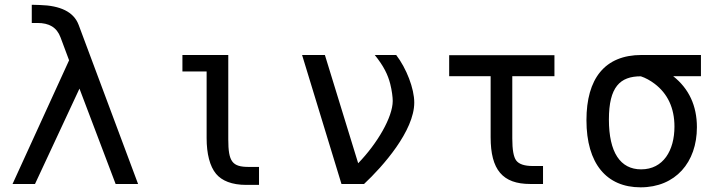

<svg xmlns="http://www.w3.org/2000/svg" viewBox="-20 -780 3050 814"><path d="M33.2 0H128.4L316.9 -404.3L470.2 0H565.4L313.5 -674.3C292.5 -730.5 234.9 -756.3 148.9 -758.8L114.7 -759.8V-682.6H138.7C188 -682.6 220.7 -664.6 236.8 -621.1L272.9 -524.4Z M1023.9 3.9H1078.1V-72.3H1034.7C964.4 -72.3 947.8 -94.7 947.8 -189V-546.9H753.4V-477.1H856V-194.3C856 -127.9 869.6 -74.7 896 -43C920.4 -13.7 962.9 3.9 1023.9 3.9Z M1427.7 0H1523.4C1604 -75.2 1736.3 -225.6 1736.3 -345.2C1736.3 -404.8 1703.1 -490.2 1659.7 -546.9H1568.8C1607.9 -498.5 1624.5 -462.4 1634.3 -424.8C1641.6 -396 1645 -367.7 1645 -352.1C1645 -283.7 1580.1 -171.9 1498.5 -87.9L1357.4 -546.9H1260.7Z M2228 0H2282.2V-76.2H2238.8C2203.6 -76.2 2180.2 -84 2168.5 -99.6C2157.2 -114.7 2151.9 -145.5 2151.9 -192.9V-457H2330.6V-545.9H1884.3V-457H2060.1V-198.2C2060.1 -60.1 2110.8 0 2228 0Z M2695.8 14.2C2843.8 14.2 2934.6 -91.8 2934.6 -240.7C2934.6 -331.5 2900.9 -404.3 2834 -457H2951.7V-546.9H2700.2C2543.5 -546.9 2466.3 -446.3 2466.3 -270.5C2466.3 -85.9 2551.8 14.2 2695.8 14.2ZM2698.2 -62C2609.9 -62 2561.5 -133.8 2561.5 -273.4C2561.5 -411.6 2608.9 -456.5 2696.8 -456.5C2716.3 -450.2 2737.3 -438.5 2755.4 -424.8C2810.1 -383.3 2839.4 -322.8 2839.4 -243.2C2839.4 -142.1 2792 -62 2698.2 -62Z"/></svg>

Font: Hack
Style: Regular
Weight: 400
Monospace: yes
Designer: Christopher Simpkins
Foundry: Christopher Simpkins
Version: Version 2.010